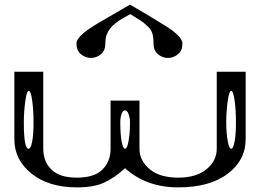

<svg xmlns="http://www.w3.org/2000/svg" viewBox="-20 -810 1165 830"><path d="M542 -281.2Q542 -300.8 535.2 -318.4Q529.3 -333 520.5 -333Q511.7 -333 505.9 -318.4Q500 -303.7 500 -281.2Q500 -228.5 505.9 -198.2Q511.7 -167 520.5 -167Q529.3 -167 535.2 -197.3Q542 -233.4 542 -281.2ZM1000 -281.2Q1000 -335 994.1 -376Q988.3 -417 979.5 -417Q970.7 -417 964.8 -376Q958 -328.1 958 -281.2Q958 -234.4 964.8 -198.2Q970.7 -167 979.5 -167Q988.3 -167 994.1 -198.2Q1000 -228.5 1000 -281.2ZM125 -281.2Q125 -335 119.1 -376Q113.3 -417 104.5 -417Q95.7 -417 89.8 -376Q83 -328.1 83 -281.2Q83 -167 103.5 -167Q113.3 -167 119.1 -198.2Q125 -228.5 125 -281.2ZM1042 -500V-208Q1042 -117.2 963.9 -58.6Q886.7 0 750 0Q612.3 0 520.5 -83Q473.6 -40 427.7 -19.5Q384.8 0 312.5 0Q190.4 0 116.2 -59.6Q42 -119.1 42 -208V-500H167V-167Q167 -111.3 203.1 -76.2Q238.3 -42 312.5 -42Q386.7 -42 421.9 -76.2Q458 -111.3 458 -167V-375H583V-167Q583 -114.3 628.9 -77.1Q672.9 -42 750 -42Q827.1 -42 871.1 -77.1Q917 -114.3 917 -167V-500ZM768.6 -622.1Q768.6 -591.8 750 -576.2Q730.5 -559.6 706.1 -559.6Q681.6 -559.6 662.1 -576.2Q643.6 -591.8 643.6 -622.1Q643.6 -650.4 638.7 -665Q632.8 -683.6 616.2 -698.2Q598.6 -714.8 586.9 -721.7Q575.2 -729.5 543 -749Q532.2 -743.2 523.4 -737.8Q514.6 -732.4 506.8 -728.5Q497.1 -723.6 477.5 -708Q463.9 -697.3 455.1 -685.5Q446.3 -673.8 440.4 -658.2Q435.5 -644.5 435.5 -622.1Q435.5 -591.8 417 -576.2Q397.5 -559.6 373 -559.6Q348.6 -559.6 329.1 -576.2Q310.5 -591.8 310.5 -622.1Q310.5 -640.6 339.8 -666Q366.2 -688.5 420.9 -719.7L542 -790L634.8 -735.4Q692.4 -700.2 706.1 -691.4Q735.4 -671.9 752 -654.3Q768.6 -635.7 768.6 -622.1Z"/></svg>

Font: okolaksMetalik
Style: bold
Weight: 700
Width: 7
Version: Version 0.6